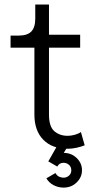

<svg xmlns="http://www.w3.org/2000/svg" viewBox="-20 -665 431 869"><path d="M64 -503.9Q104 -503.9 121.8 -522.5Q139.6 -541 139.6 -581.1V-644.5H201.7V-507.8H342.8V-449.2H201.7V-146.5Q201.7 -92.3 225.8 -71.3Q250 -50.3 286.1 -50.3Q301.3 -50.3 318.4 -54.9Q335.4 -59.6 346.2 -67.4L363.3 -7.3Q347.7 -1 326.7 3.7Q305.7 8.3 286.1 8.3Q215.8 8.3 175.8 -32.7Q135.7 -73.7 135.7 -146.5V-449.2H27.8V-503.9ZM189.9 142.1 231 118.2Q237.8 130.4 247.8 134.8Q257.8 139.2 267.6 139.2Q281.7 139.2 292.2 129.9Q302.7 120.6 302.7 105.5Q302.7 90.3 292.2 81.1Q281.7 71.8 267.6 71.8Q248 71.8 239.3 88.9L198.7 65.4H198.2Q199.7 63 201.2 61L235.8 0H284.7L268.6 26.9Q303.7 27.3 327.4 50.5Q351.1 73.7 351.1 105.5Q351.1 137.2 327.1 160.6Q303.2 184.1 267.6 184.1Q244.1 184.1 223.1 173.3Q202.1 162.6 189.9 142.1Z"/></svg>

Font: Giphurs Light
Style: Regular
Weight: 300
Version: Version 0.920; ttfautohint (v1.8.4.7-5d5b)